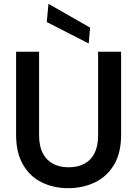

<svg xmlns="http://www.w3.org/2000/svg" viewBox="-20 -970 716 1002"><path d="M336 12Q260 12 198.5 -18Q137 -48 100.5 -110Q64 -172 64 -266V-700H184V-265Q184 -208 203 -171Q222 -134 256.5 -115.5Q291 -97 338 -97Q386 -97 420.5 -115.5Q455 -134 473.5 -171Q492 -208 492 -265V-700H612V-266Q612 -172 575 -110Q538 -48 475 -18Q412 12 336 12ZM443 -743 224 -855 233 -950 450 -826Z"/></svg>

Font: DM Sans 18pt SemiBold
Style: Regular
Weight: 600
Designer: Colophon Foundry, Jonny Pinhorn
Foundry: Colophon Foundry
Version: Version 4.004;gftools[0.9.30]